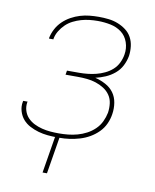

<svg xmlns="http://www.w3.org/2000/svg" viewBox="-80 -589 659 817"><g transform="rotate(10 250.0 -181.0)"><path d="M160 166 186 8H195Q174 8 153.5 6Q133 4 113.5 -1.5Q94 -7 76 -16.5Q58 -26 45.5 -40.5Q33 -55 27 -75Q21 -95 25 -116L26 -120H45L44 -117Q41 -98 46.5 -80.5Q52 -63 64 -50.5Q76 -38 92 -30Q108 -22 126 -17.5Q144 -13 162 -11.5Q180 -10 199 -10Q219 -10 239 -12Q259 -14 279 -19.5Q299 -25 318 -35Q337 -45 352.5 -60Q368 -75 377 -94Q386 -113 390 -133Q393 -154 390.5 -173.5Q388 -193 377.5 -208.5Q367 -224 350.5 -234.5Q334 -245 315.5 -251Q297 -257 277 -259Q257 -261 237 -261H184L187 -279H240Q258 -279 276.5 -281Q295 -283 313 -287.5Q331 -292 349 -300.5Q367 -309 381.5 -322Q396 -335 404.5 -352.5Q413 -370 416 -388Q421 -416 412 -442Q403 -468 382.5 -483.5Q362 -499 335 -504.5Q308 -510 280 -510Q262 -510 244 -508Q226 -506 208.5 -501Q191 -496 174 -487.5Q157 -479 143.5 -466Q130 -453 120 -436.5Q110 -420 107 -402V-400H88V-403Q92 -423 102 -442Q112 -461 127.5 -476Q143 -491 162 -501.5Q181 -512 201 -518Q221 -524 241 -526Q261 -528 281 -528Q303 -528 324 -525.5Q345 -523 364 -515.5Q383 -508 399 -496Q415 -484 424.5 -466.5Q434 -449 436.5 -428Q439 -407 436 -386Q432 -364 421.5 -343.5Q411 -323 393 -308Q375 -293 354 -284Q333 -275 311 -270Q335 -264 356.5 -252.5Q378 -241 391.5 -222.5Q405 -204 409 -179.5Q413 -155 409 -130Q406 -109 396.5 -88Q387 -67 370.5 -50.5Q354 -34 334 -22.5Q314 -11 292 -4.5Q270 2 248.5 5Q227 8 205 8L179 166Z"/></g></svg>

Font: Iosevka Term Curly Th Obl
Style: Regular
Weight: 100
Italic angle: -9°
Designer: Belleve Invis
Foundry: Belleve Invis
Version: Version 32.3.0